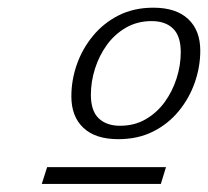

<svg xmlns="http://www.w3.org/2000/svg" viewBox="-20 -726 528 487"><path d="M86 -259.5 99.5 -302H401L388 -259.5ZM369 -706.5Q426.5 -706.5 457.2 -677.8Q488 -649 488 -597.5Q488 -556.5 474 -516.5Q460 -476.5 433.2 -444Q406.5 -411.5 368 -392.2Q329.5 -373 280 -373Q222 -373 191.5 -401.8Q161 -430.5 161 -481.5Q161 -523 175 -562.8Q189 -602.5 215.8 -635Q242.5 -667.5 281 -687Q319.5 -706.5 369 -706.5ZM284.5 -407Q321 -407 349.5 -423.5Q378 -440 397.8 -467.2Q417.5 -494.5 428 -527.5Q438.5 -560.5 438.5 -593.5Q438.5 -634.5 419 -653.5Q399.5 -672.5 364.5 -672.5Q328.5 -672.5 299.8 -656Q271 -639.5 251.2 -612.2Q231.5 -585 221 -552Q210.5 -519 210.5 -485.5Q210.5 -445 230.2 -426Q250 -407 284.5 -407Z"/></svg>

Font: Newsreader 9pt Light
Style: Italic
Weight: 300
Italic angle: -17°
Designer: Hugues Gentile
Foundry: Production Type
Version: Version 1.003